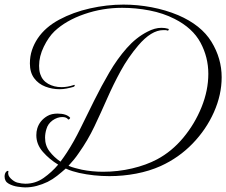

<svg xmlns="http://www.w3.org/2000/svg" viewBox="-25 -724 984 835"><path d="M84 91Q74 91 52.5 88Q31 85 13 75Q-5 65 -5 44Q-5 31 1 24Q5 19 9 19Q13 19 11 24Q8 39 22 52.5Q36 66 50 70Q70 75 85 75Q129 75 164.5 50Q200 25 228 -8Q190 -31 161.5 -63.5Q133 -96 133 -136Q133 -152 137 -165Q147 -199 180 -219Q190 -225 201.5 -227.5Q213 -230 225 -230Q264 -230 280 -212V-211Q280 -209 276.5 -206Q273 -203 271 -205Q264 -215 246 -215Q224 -215 203 -200Q183 -185 177 -163Q171 -144 171 -125Q171 -91 190.5 -65.5Q210 -40 238 -21Q246 -31 252.5 -41Q259 -51 266 -61Q296 -107 325 -166Q354 -225 385 -287.5Q416 -350 450.5 -409Q485 -468 526 -514.5Q567 -561 616 -586Q648 -603 677 -603Q693 -603 706 -599Q710 -598 708.5 -594Q707 -590 703 -591Q699 -593 694.5 -593Q690 -593 685 -593Q633 -593 576 -526Q532 -474 500 -415.5Q468 -357 441 -295.5Q414 -234 385.5 -174Q357 -114 318 -59Q308 -44 296.5 -30Q285 -16 273 -3Q287 3 302.5 7Q318 11 331 14Q376 23 423 23Q488 23 549.5 8.5Q611 -6 658 -31Q722 -65 772 -125Q822 -185 851.5 -258Q881 -331 881 -403Q881 -475 847 -538.5Q813 -602 734 -642Q685 -667 625.5 -678.5Q566 -690 506 -690Q421 -690 341.5 -662.5Q262 -635 212 -588Q186 -563 165.5 -521Q145 -479 145 -438Q145 -429 146 -420Q147 -411 150 -402Q159 -374 184.5 -359.5Q210 -345 243 -345Q268 -345 295 -354Q296 -354 296.5 -354.5Q297 -355 298 -355Q300 -355 300 -353Q300 -348 294 -346Q280 -342 264.5 -339Q249 -336 234 -336Q202 -336 172 -347.5Q142 -359 123.5 -384Q105 -409 105 -448Q105 -479 114 -506Q123 -533 139 -557Q172 -606 232.5 -638.5Q293 -671 366.5 -687.5Q440 -704 512 -704Q573 -704 634 -692.5Q695 -681 750 -658Q850 -615 894.5 -542.5Q939 -470 939 -388Q939 -312 905.5 -236.5Q872 -161 812.5 -99.5Q753 -38 674 -2Q625 20 567.5 31Q510 42 451 42Q417 42 384 38.5Q351 35 319 28Q306 25 291 20.5Q276 16 261 9Q243 25 223.5 40.5Q204 56 182 67Q159 78 134.5 84.5Q110 91 84 91Z"/></svg>

Font: MonteCarlo
Style: Regular
Weight: 400
Designer: Robert E. Leuschke
Foundry: Robert E. Leuschke
Version: Version 1.010; ttfautohint (v1.8.3)